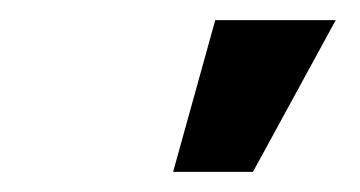

<svg xmlns="http://www.w3.org/2000/svg" viewBox="-20 -781 354 189"><path d="M150.4 -611.8 191.9 -761.2H310.5L229 -611.8Z"/></svg>

Font: Inter 16pt SemiBold
Style: Italic
Weight: 600
Italic angle: -9.3988°
Version: Version 4.001;git-66647c0bb